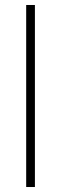

<svg xmlns="http://www.w3.org/2000/svg" viewBox="-20 -750 245 770"><path d="M85 0V-730H120V0Z"/></svg>

Font: Cairo Play ExtraLight
Style: Regular
Weight: 250
Version: Version 3.119